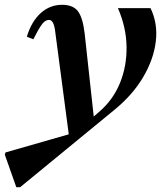

<svg xmlns="http://www.w3.org/2000/svg" viewBox="-116 -521 697 801"><path d="M-48 260 -96 124 -93 115 193 33 228 6 296 -53Q355 -103 384 -173.5Q413 -244 412 -325Q411 -406 376 -487H512Q543 -423 534 -348Q525 -273 480.5 -198Q436 -123 358 -60L-32 260ZM174 63 115 -384Q112 -412 105.5 -425Q99 -438 88 -438Q73 -438 59 -419.5Q45 -401 23 -357L-4 -368Q15 -431 53.5 -466Q92 -501 143 -501Q188 -501 208.5 -475Q229 -449 237 -383L277 -17Z"/></svg>

Font: Platypi Light Medium
Style: Italic
Weight: 500
Italic angle: -13°
Version: Version 1.200